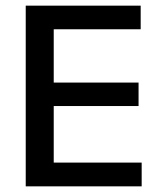

<svg xmlns="http://www.w3.org/2000/svg" viewBox="-20 -659 568 679"><path d="M71 0V-639H170V0ZM100.5 0V-84H481V0ZM128 -284V-367H470V-284ZM100 -555.5V-639H477.5V-555.5Z"/></svg>

Font: Anek Bangla Medium Medium
Style: Regular
Weight: 500
Version: Version 1.003